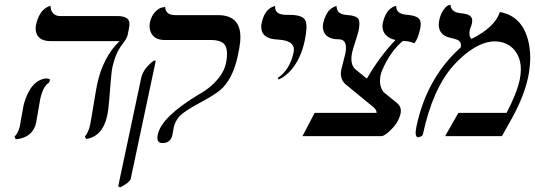

<svg xmlns="http://www.w3.org/2000/svg" viewBox="-20 -585 2298 825"><path d="M152.8 -159.2Q150.9 -149.9 144 -108.4Q137.2 -67.9 135.3 -58.1Q123.5 -3.4 67.9 10.3Q57.6 12.7 47.4 13.2L42.5 2Q58.1 -13.2 64.9 -41Q66.9 -49.8 73.2 -88.4Q80.1 -128.4 82.5 -138.2Q112.3 -241.7 178.7 -248Q189 -247.6 194.8 -244.1L191.9 -231Q165 -215.3 152.8 -159.2ZM462.9 -295.9Q457.5 -270 449.7 -160.2Q446.3 -113.8 439.9 -85Q420.4 1 350.6 12.2L344.7 2Q361.3 -19 367.2 -48.8Q371.6 -69.8 382.3 -136Q393.1 -202.1 397.5 -223.1Q422.9 -340.8 493.7 -408.2H198.7Q142.6 -408.2 134.3 -450.2Q131.8 -463.9 134.8 -479Q139.2 -499.5 147.2 -515.6Q155.3 -531.7 163.6 -539.8Q171.9 -547.9 179.7 -552.7Q187.5 -557.6 192.4 -558.6L197.3 -560.1Q197.3 -528.3 222.7 -518.6Q230 -516.1 236.8 -516.1H482.9Q533.2 -516.1 536.1 -486.8Q537.1 -475.1 533.2 -458L528.3 -434.1Q525.4 -419.4 503.9 -392.6Q475.6 -354.5 462.9 -295.9Z M496.6 220.2 487.8 215.8 586.9 -251Q596.2 -291 640.6 -324.2H649.4L541.5 184.1Q536.6 199.2 496.6 220.2ZM726.6 -38.1Q726.1 -35.2 724.6 -26.4Q722.2 -11.2 720.2 -2.9Q711.9 29.3 679.2 29.8Q675.3 29.8 672.1 29.3Q668.9 28.8 666.5 27.6Q664.1 26.4 662.4 24.7Q660.6 22.9 659.2 20.8Q657.7 18.6 657 15.6Q656.2 12.7 656.2 9Q656.2 5.4 656.7 1.2Q657.2 -2.9 658.2 -7.8Q674.8 -83.5 835.9 -180.2Q890.1 -210 924.8 -256.3Q944.3 -283.7 950.2 -310.1Q964.8 -378.9 939 -399.9Q921.4 -412.6 890.1 -413.1H687.5Q639.2 -413.1 626 -451.7Q620.6 -468.8 624 -487.8Q630.4 -517.1 646.7 -533.9Q663.1 -550.8 676.3 -552.7L689.5 -555.2Q691.4 -521 731 -520H917Q1023.9 -520 1011.7 -402.3Q1009.3 -379.9 1001.5 -344.2Q979.5 -241.7 923.8 -195.8Q901.4 -177.7 847.2 -147.9Q769 -106.9 747.1 -80.6Q731.9 -61 726.6 -38.1Z M1177.7 -243.2 1173.3 -250Q1225.6 -284.7 1241.7 -360.8Q1251 -404.3 1192.4 -413.1Q1183.1 -414.6 1174.3 -415Q1103 -417.5 1102.5 -469.7Q1102.5 -478.5 1104.5 -486.8Q1117.2 -545.9 1157.7 -558.1Q1157.7 -558.1 1162.1 -559.1Q1159.7 -525.9 1198.2 -522Q1207.5 -521 1225.1 -521Q1282.2 -521 1293 -495.6Q1302.2 -472.2 1289.6 -411.1Q1267.6 -308.1 1204.6 -259.3Q1190.9 -249.5 1177.7 -243.2Z M1627.9 -189.5 1688.5 -140.1Q1706.5 -123 1701.2 -97.2Q1692.4 -55.2 1648.9 -17.1Q1632.3 -2.9 1621.6 0H1279.8L1332 -100.1H1598.1Q1599.1 -109.9 1587.4 -122.1L1463.4 -224.1Q1439 -247.6 1446.3 -285.2L1464.4 -356.9Q1475.1 -415 1437 -416Q1378.4 -416 1368.7 -457Q1365.7 -470.2 1368.7 -484.9Q1373 -504.4 1380.4 -519.3Q1387.7 -534.2 1395.5 -541.5Q1403.3 -548.8 1410.4 -553Q1417.5 -557.1 1421.9 -558.1L1426.3 -559.1Q1425.8 -524.4 1467.3 -521Q1512.7 -518.1 1521 -502Q1527.8 -486.8 1521 -454.1Q1518.6 -442.4 1506.8 -406Q1495.1 -369.6 1492.7 -357.9Q1483.4 -311.5 1504.9 -289.1L1556.2 -247.1Q1612.3 -343.3 1679.2 -413.1Q1632.8 -423.8 1624.5 -460.4Q1622.1 -472.7 1624.5 -484.9Q1628.9 -505.4 1636.5 -520.5Q1644 -535.6 1651.9 -542.7Q1659.7 -549.8 1666.7 -554Q1673.8 -558.1 1678.2 -558.6L1682.6 -559.1Q1680.7 -524.4 1731.4 -521Q1776.9 -517.1 1785.2 -497.1Q1790 -482.9 1785.6 -461.9Q1775.9 -417 1760.3 -398.9Q1739.7 -408.7 1711.4 -409.2Q1665.5 -372.1 1631.3 -303.2Q1619.1 -278.8 1615.2 -261.2Q1606.9 -216.8 1627.9 -189.5Z M2127.9 -533.2Q2221.2 -517.1 2249 -413.1Q2267.6 -340.8 2249 -252Q2231.9 -173.3 2183.1 -83L2136.7 0H1892.6L1949.7 -100.1H2156.7Q2200.2 -183.1 2212.9 -241.2Q2231.4 -329.6 2183.6 -377.4Q2152.8 -406.7 2106 -407.2Q2040 -407.2 1962.4 -337.9Q1943.4 -320.8 1926.8 -301.8Q1838.9 -201.7 1797.4 -8.8Q1795.4 0 1781.7 3.9Q1778.3 4.9 1776.4 4.9Q1759.8 2.9 1769.5 -42Q1812.5 -244.1 1949.7 -372.1Q1955.1 -377 1959.5 -380.9Q1964.8 -405.3 1944.8 -414.1Q1934.1 -418.5 1913.6 -422.9Q1864.3 -434.1 1865.2 -481.9Q1865.7 -489.7 1867.2 -497.1Q1873 -524.9 1885.3 -542Q1897.5 -559.1 1906.7 -562L1915.5 -564.9Q1917 -533.2 1958 -528.3Q1960.4 -527.8 1961.9 -527.8Q2005.4 -524.4 2008.8 -501.5Q2009.3 -493.7 2007.8 -484.9Q2005.9 -475.6 2002 -466.8Q1999 -458.5 1998 -453.1Q1993.7 -428.2 2006.3 -418Q2106.9 -468.3 2127.9 -533.2Z"/></svg>

Font: Linux Libertine Display Slanted O
Style: Slanted
Weight: 400
Designer: Philipp H. Poll
Foundry: Philipp H. Poll
Version: Version 5.0.9